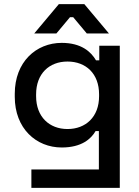

<svg xmlns="http://www.w3.org/2000/svg" viewBox="-20 -716 680 936"><path d="M133 200H564V-493H464V-422H448C424 -463 377 -507 281 -507C156 -507 52 -414 52 -259V-244C52 -90 156 3 281 3C378 3 424 -39 446 -77H462V110H133ZM147 -553H255L321 -632H337L403 -553H511L391 -696H267ZM156 -247V-256C156 -357 220 -416 309 -416C399 -416 463 -357 463 -256V-247C463 -146 398 -87 309 -87C221 -87 156 -146 156 -247Z"/></svg>

Font: Meta Space Medium
Style: Regular
Weight: 500
Designer: Meta Pool / Florian Karsten
Foundry: Meta Pool / Florian Karsten
Version: Version 2.000;Glyphs 3.1.1 (3137)